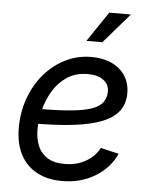

<svg xmlns="http://www.w3.org/2000/svg" viewBox="-54 -802 675 859"><g transform="rotate(5 283.5 -372.5)"><path d="M256.8 11.7Q190.4 11.7 142.8 -14.2Q95.2 -40 69.3 -89.1Q43.5 -138.2 43.5 -208.5Q43.5 -280.3 66.2 -342.8Q88.9 -405.3 129.6 -452.4Q170.4 -499.5 224.1 -526.1Q277.8 -552.7 339.4 -552.7Q392.1 -552.7 431.2 -534.7Q470.2 -516.6 491.9 -483.2Q513.7 -449.7 513.7 -404.3Q513.7 -358.4 489.7 -325.9Q465.8 -293.5 416 -273.2Q366.2 -252.9 288.8 -243.4Q211.4 -233.9 104.5 -233.9L116.2 -300.8Q205.6 -300.8 265.6 -306.2Q325.7 -311.5 360.8 -323.7Q396 -335.9 411.1 -356Q426.3 -376 426.3 -405.8Q426.3 -437.5 400.4 -456.3Q374.5 -475.1 330.6 -475.1Q276.4 -475.1 237.8 -449.5Q199.2 -423.8 174.8 -383.1Q150.4 -342.3 138.9 -296.1Q127.4 -250 127.4 -208Q127.4 -168.5 140.4 -136.2Q153.3 -104 182.9 -84.7Q212.4 -65.4 262.2 -65.4Q314.9 -65.4 355.7 -88.6Q396.5 -111.8 417 -150.9L498.5 -131.8Q468.8 -65.9 404.1 -27.1Q339.4 11.7 256.8 11.7ZM311 -622.6 401.9 -757.3H499L382.3 -622.6Z"/></g></svg>

Font: Inter 17pt
Style: Italic
Weight: 400
Italic angle: -9.3988°
Version: Version 4.001;git-66647c0bb